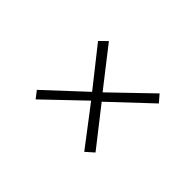

<svg xmlns="http://www.w3.org/2000/svg" viewBox="-75 -691 818 818"><g transform="rotate(45 334.5 -282.0)"><path d="M467 -78 333.5 -253 162.5 -89.5 137.5 -122 310 -282.5 174.5 -453.5 207.5 -486 343 -312.5 518 -481 546 -448.5 368.5 -281.5 503 -110Z"/></g></svg>

Font: Merriweather 144pt ExtraBold
Style: Italic
Weight: 800
Italic angle: -7.8°
Version: Version 2.101